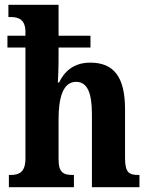

<svg xmlns="http://www.w3.org/2000/svg" viewBox="-20 -780 624 800"><path d="M17 0H288V-51H285C246 -51 224 -59 224 -116V-282C224 -367 240 -439 297 -439C346 -439 363 -389 363 -303V0H561V-51H558C518 -51 501 -60 501 -122V-325C501 -461 453 -519 356 -519C285 -519 247 -480 226 -436H221C222 -456 224 -492 224 -525V-582H357V-631H224V-760H15V-709H25C54 -709 86 -701 86 -647V-631H11V-582H86V-120C86 -60 58 -51 22 -51H17Z"/></svg>

Font: Noto Serif Myanmar Condensed
Style: Bold
Weight: 700
Width: 3
Designer: Ben Mitchell and the Monotype Design Team
Foundry: Monotype Imaging Inc.
Version: Version 2.106